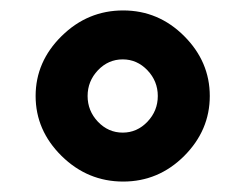

<svg xmlns="http://www.w3.org/2000/svg" viewBox="-20 -850 470 366"><path d="M214.8 -830.1Q282.2 -830.1 331.1 -781.2Q379.9 -732.4 379.9 -667Q379.9 -601.6 331.1 -552.7Q282.2 -503.9 214.8 -503.9Q147 -503.9 97.4 -552.7Q47.9 -601.6 47.9 -667Q47.9 -732.4 97.4 -781.2Q147 -830.1 214.8 -830.1ZM166.7 -716.1Q147 -695.3 147 -667Q147 -638.7 166.7 -617.9Q186.5 -597.2 213.9 -597.2Q241.2 -597.2 261 -617.9Q280.8 -638.7 280.8 -667Q280.8 -695.3 261 -716.1Q241.2 -736.8 213.9 -736.8Q186.5 -736.8 166.7 -716.1Z"/></svg>

Font: Hussar Preview
Style: Bold
Weight: 700
Foundry: Cannot Into Space Fonts, PlusOne Fonts
Version: Version 2.29RC2 "Millennial"